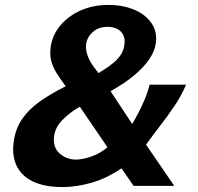

<svg xmlns="http://www.w3.org/2000/svg" viewBox="-20 -754 805 779"><path d="M235.5 5Q158 5 111.2 -18.8Q64.5 -42.5 46 -84.5Q27.5 -126.5 36 -181.5Q43 -231 68.5 -269.2Q94 -307.5 138.2 -339.8Q182.5 -372 246.5 -404Q225.5 -432.5 210 -457Q194.5 -481.5 187.8 -507.2Q181 -533 186 -565Q193 -613 225.2 -651.2Q257.5 -689.5 307.8 -711.8Q358 -734 420 -734Q479.5 -734 525.5 -714.2Q571.5 -694.5 595.2 -659.2Q619 -624 612 -577Q607 -545 585 -512.8Q563 -480.5 524 -448Q485 -415.5 428.5 -384L516.5 -251Q525.5 -266.5 538.8 -291Q552 -315.5 565.2 -346.2Q578.5 -377 587 -410.5H735Q716 -366 687.8 -324Q659.5 -282 629 -242.8Q598.5 -203.5 572.5 -167L687 0H522L473 -71Q409.5 -28.5 348.5 -11.8Q287.5 5 235.5 5ZM287.5 -106.5Q315.5 -106.5 351.5 -119.2Q387.5 -132 416 -156.5L304 -321Q263 -298.5 231.2 -265.2Q199.5 -232 198.5 -189.5Q198 -149.5 225.8 -128Q253.5 -106.5 287.5 -106.5ZM379.5 -457.5Q417.5 -480 439.8 -498.8Q462 -517.5 472 -535Q482 -552.5 484.5 -570.5Q488.5 -597 479.2 -613.8Q470 -630.5 452.2 -638.2Q434.5 -646 412.5 -645Q378.5 -644 356 -623.8Q333.5 -603.5 329.5 -575Q327.5 -558.5 331.5 -541.5Q335.5 -524.5 344 -508.8Q352.5 -493 363 -479Z"/></svg>

Font: Public Sans Thin
Style: Bold Italic
Weight: 700
Italic angle: -8°
Version: Version 2.001